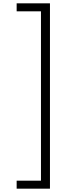

<svg xmlns="http://www.w3.org/2000/svg" viewBox="-20 -906 401 1153"><path d="M80 179V227H280V-886H80V-838H226V179Z"/></svg>

Font: Noto Sans Kannada UI Condensed Light
Style: Regular
Weight: 300
Width: 3
Designer: Jelle Bosma - Monotype Design Team
Foundry: Monotype Imaging Inc.
Version: Version 2.005